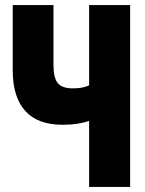

<svg xmlns="http://www.w3.org/2000/svg" viewBox="-20 -734 570 754"><path d="M330 0V-259Q309 -252 283.5 -248Q258 -244 226 -244Q128 -244 79 -298.5Q30 -353 30 -458V-714H190V-479Q190 -427 207.5 -407Q225 -387 265 -387Q287 -387 302.5 -390Q318 -393 330 -399V-714H491V0Z"/></svg>

Font: Noto Sans Mono Condensed Black
Style: Regular
Weight: 900
Width: 3
Designer: Monotype Design Team
Foundry: Monotype Imaging Inc.
Version: Version 2.014